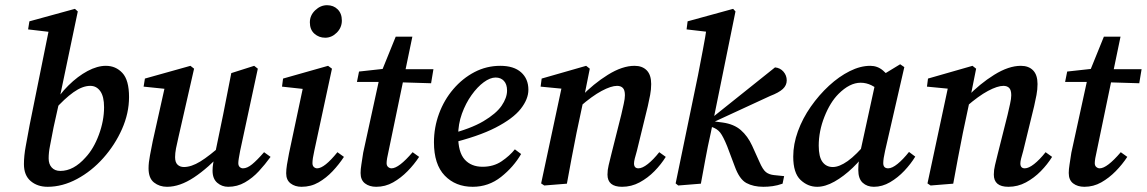

<svg xmlns="http://www.w3.org/2000/svg" viewBox="-20 -706 4408 738"><path d="M163 12Q124 12 98 -10Q72 -32 72 -75Q72 -107 79 -144.5Q86 -182 94 -226L170 -602L199 -580L88 -593L93 -624L268 -672L279 -662L209 -328L208 -316L186 -217Q177 -169 172 -144.5Q167 -120 167 -97Q167 -75 179 -62Q191 -49 212 -49Q263 -49 309 -101Q340 -134 360 -188Q380 -242 380 -294Q380 -335 365.5 -355.5Q351 -376 327 -376Q297 -376 262.5 -351.5Q228 -327 188 -282L179 -294Q207 -342 243 -377.5Q279 -413 316.5 -433Q354 -453 387 -453Q425 -453 450.5 -425.5Q476 -398 476 -333Q476 -271 449 -210Q422 -149 377 -98.5Q332 -48 276 -18Q220 12 163 12Z M622 12Q593 12 572 -4.5Q551 -21 551 -59Q551 -81 556.5 -109Q562 -137 567 -163L617 -387L629 -363L532 -373L537 -404L712 -453L726 -442L666 -179Q660 -154 656.5 -135.5Q653 -117 653 -102Q653 -82 662.5 -73Q672 -64 687 -64Q715 -64 749.5 -85Q784 -106 838 -154L841 -126Q780 -60 725.5 -24Q671 12 622 12ZM857 12Q833 12 815 -3.5Q797 -19 797 -50Q797 -64 799.5 -78.5Q802 -93 807 -117L838 -267Q846 -306 853.5 -346Q861 -386 869 -425L957 -453L971 -442L903 -126Q900 -110 898 -98Q896 -86 896 -79Q896 -69 901.5 -64Q907 -59 914 -59Q930 -59 949 -74.5Q968 -90 995 -121L1020 -103Q999 -74 975 -48Q951 -22 921.5 -5Q892 12 857 12Z M1080 -40Q1080 -54 1083 -73Q1086 -92 1091 -117L1147 -381L1165 -362L1064 -373L1068 -404L1241 -453L1256 -442L1188 -126Q1181 -95 1181 -79Q1181 -69 1186.5 -64Q1192 -59 1199 -59Q1227 -59 1277 -121L1302 -103Q1283 -74 1258.5 -48Q1234 -22 1204.5 -5Q1175 12 1139 12Q1114 12 1097 -1Q1080 -14 1080 -40ZM1230 -561Q1206 -561 1188.5 -576.5Q1171 -592 1171 -620Q1171 -647 1191.5 -666.5Q1212 -686 1237 -686Q1262 -686 1278 -670Q1294 -654 1294 -627Q1294 -600 1274.5 -580.5Q1255 -561 1230 -561Z M1352 -391 1360 -431 1478 -444V-440H1646L1637 -386L1473 -391ZM1376 -119 1441 -417 1501 -565H1565L1474 -127Q1466 -93 1466 -79Q1466 -69 1472 -64Q1478 -59 1485 -59Q1513 -59 1566 -121L1591 -103Q1572 -74 1546.5 -48Q1521 -22 1491 -5Q1461 12 1426 12Q1400 12 1383 -1Q1366 -14 1366 -41Q1366 -55 1369 -73.5Q1372 -92 1376 -119Z M1797 12Q1731 12 1689.5 -31Q1648 -74 1648 -159Q1648 -216 1667.5 -269Q1687 -322 1722.5 -363.5Q1758 -405 1804 -429Q1850 -453 1903 -453Q1955 -453 1983 -428Q2011 -403 2011 -361Q2011 -325 1981.5 -287.5Q1952 -250 1885 -215.5Q1818 -181 1706 -154L1703 -189Q1789 -211 1838 -240Q1887 -269 1908 -299.5Q1929 -330 1929 -358Q1929 -382 1917 -395Q1905 -408 1885 -408Q1864 -408 1839.5 -390Q1815 -372 1792.5 -340.5Q1770 -309 1755.5 -269Q1741 -229 1741 -184Q1741 -121 1766 -93Q1791 -65 1835 -65Q1877 -65 1908 -86Q1939 -107 1959 -132L1983 -114Q1954 -64 1906 -26Q1858 12 1797 12Z M2315 -35Q2315 -53 2319.5 -71Q2324 -89 2330 -114L2368 -265Q2373 -287 2377.5 -307Q2382 -327 2382 -340Q2382 -360 2374 -368Q2366 -376 2352 -376Q2329 -376 2292.5 -356.5Q2256 -337 2209 -296L2212 -333Q2261 -384 2316.5 -418.5Q2372 -453 2419 -453Q2449 -453 2466 -435.5Q2483 -418 2483 -383Q2483 -362 2479 -341Q2475 -320 2470 -298L2428 -126Q2423 -109 2420 -97Q2417 -85 2417 -78Q2417 -59 2434 -59Q2449 -59 2470 -75.5Q2491 -92 2514 -121L2539 -103Q2521 -74 2495.5 -48Q2470 -22 2438.5 -5Q2407 12 2371 12Q2315 12 2315 -35ZM2159 0 2072 7 2060 -1 2141 -380 2172 -362 2058 -373 2062 -404 2233 -453 2247 -442 2224 -327 2196 -195Q2186 -146 2177 -97.5Q2168 -49 2159 0Z M2577 -1 2663 -417Q2672 -465 2681.5 -513.5Q2691 -562 2698 -611L2731 -580L2619 -593L2623 -624L2798 -672L2807 -662L2712 -195Q2700 -142 2691.5 -95Q2683 -48 2674 0L2587 7ZM2988 0Q2968 7 2950 9.5Q2932 12 2914 12Q2876 12 2849 -2.5Q2822 -17 2804 -67L2775 -144Q2760 -181 2748.5 -196Q2737 -211 2716 -218L2701 -222L2700 -240L2959 -447Q2979 -445 2991.5 -430.5Q3004 -416 3004 -397Q3004 -378 2989 -364Q2974 -350 2940 -337L2717 -234L2720 -240L2758 -235Q2801 -229 2827.5 -206Q2854 -183 2871 -146L2899 -84Q2912 -54 2924 -44.5Q2936 -35 2955 -33L2994 -29Z M3121 12Q3085 12 3057 -14.5Q3029 -41 3029 -104Q3029 -152 3047 -201.5Q3065 -251 3096.5 -296Q3128 -341 3166.5 -376.5Q3205 -412 3246 -432.5Q3287 -453 3325 -453Q3353 -453 3374 -435Q3395 -417 3414 -389L3367 -355Q3350 -368 3330 -378Q3310 -388 3288 -388Q3246 -388 3203 -345Q3171 -313 3149 -257.5Q3127 -202 3127 -146Q3127 -103 3141.5 -83.5Q3156 -64 3181 -64Q3206 -64 3238.5 -87Q3271 -110 3315 -163L3322 -138Q3293 -95 3258 -61.5Q3223 -28 3187.5 -8Q3152 12 3121 12ZM3339 12Q3313 12 3296 -3.5Q3279 -19 3279 -53Q3279 -72 3281.5 -89Q3284 -106 3288 -128L3348 -403L3440 -459L3456 -448L3382 -126Q3375 -95 3375 -79Q3375 -59 3394 -59Q3409 -59 3430 -76Q3451 -93 3474 -122L3498 -104Q3481 -76 3456 -49.5Q3431 -23 3401 -5.5Q3371 12 3339 12Z M3800 -35Q3800 -53 3804.5 -71Q3809 -89 3815 -114L3853 -265Q3858 -287 3862.5 -307Q3867 -327 3867 -340Q3867 -360 3859 -368Q3851 -376 3837 -376Q3814 -376 3777.5 -356.5Q3741 -337 3694 -296L3697 -333Q3746 -384 3801.5 -418.5Q3857 -453 3904 -453Q3934 -453 3951 -435.5Q3968 -418 3968 -383Q3968 -362 3964 -341Q3960 -320 3955 -298L3913 -126Q3908 -109 3905 -97Q3902 -85 3902 -78Q3902 -59 3919 -59Q3934 -59 3955 -75.5Q3976 -92 3999 -121L4024 -103Q4006 -74 3980.5 -48Q3955 -22 3923.5 -5Q3892 12 3856 12Q3800 12 3800 -35ZM3644 0 3557 7 3545 -1 3626 -380 3657 -362 3543 -373 3547 -404 3718 -453 3732 -442 3709 -327 3681 -195Q3671 -146 3662 -97.5Q3653 -49 3644 0Z M4074 -391 4082 -431 4200 -444V-440H4368L4359 -386L4195 -391ZM4098 -119 4163 -417 4223 -565H4287L4196 -127Q4188 -93 4188 -79Q4188 -69 4194 -64Q4200 -59 4207 -59Q4235 -59 4288 -121L4313 -103Q4294 -74 4268.5 -48Q4243 -22 4213 -5Q4183 12 4148 12Q4122 12 4105 -1Q4088 -14 4088 -41Q4088 -55 4091 -73.5Q4094 -92 4098 -119Z"/></svg>

Font: Lisu Bosa
Style: Bold Italic
Weight: 700
Italic angle: -19°
Designer: David Morse, Annie Olsen, Victor Gaultney, Frank Grießhammer (Latin)
Foundry: SIL International
Version: Version 2.000